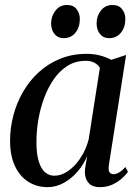

<svg xmlns="http://www.w3.org/2000/svg" viewBox="-20 -742 554 772"><path d="M418 -80Q414.5 -58 420 -49.8Q425.5 -41.5 437 -41.5Q446 -41.5 458.5 -48.5Q471 -55.5 484 -70.5L494.5 -51.5Q487 -40 471.2 -25.5Q455.5 -11 432.8 -0.2Q410 10.5 381.5 10.5Q348.5 10.5 333.5 -9.8Q318.5 -30 322 -64L330.5 -115Q317.5 -82.5 293.2 -53.8Q269 -25 237.5 -7.2Q206 10.5 171.5 10.5Q127.5 10.5 93.2 -11.5Q59 -33.5 39.8 -75Q20.5 -116.5 20.5 -176Q20.5 -227.5 33.8 -278Q47 -328.5 72.8 -373Q98.5 -417.5 136 -451.8Q173.5 -486 222 -505.8Q270.5 -525.5 329 -525.5Q357 -525.5 382 -519Q407 -512.5 427.5 -501.5L487 -521ZM381.5 -469Q375 -481 360.8 -489.2Q346.5 -497.5 324.5 -497.5Q284 -497.5 252.2 -477.8Q220.5 -458 197 -424.5Q173.5 -391 157.8 -348.8Q142 -306.5 134.2 -260.8Q126.5 -215 126.5 -171.5Q126.5 -123 135.8 -93Q145 -63 161.2 -49.2Q177.5 -35.5 198.5 -35.5Q220 -35.5 240.8 -46.5Q261.5 -57.5 280.2 -77.2Q299 -97 313.8 -123.8Q328.5 -150.5 336.5 -181.5ZM235.5 -588.5Q213 -588.5 199.2 -605.2Q185.5 -622 185.5 -648.5Q186 -678 203.5 -700Q221 -722 249 -722Q275.5 -722 288.2 -705Q301 -688 301 -666Q301 -632.5 283.2 -610.5Q265.5 -588.5 235.5 -588.5ZM418 -588.5Q395.5 -588.5 382 -605.2Q368.5 -622 368.5 -648.5Q368.5 -678 386 -700Q403.5 -722 432 -722Q458 -722 471 -705Q484 -688 484 -666Q484 -632.5 466.2 -610.5Q448.5 -588.5 418 -588.5Z"/></svg>

Font: Merriweather 120pt
Style: Italic
Weight: 400
Italic angle: -7.8°
Version: Version 2.101